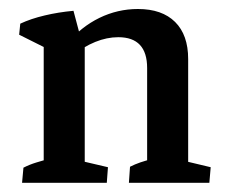

<svg xmlns="http://www.w3.org/2000/svg" viewBox="-20 -396 496 416"><path d="M298.8 -2.9V-248.5Q298.8 -315.4 236.3 -315.4Q187 -315.4 135.3 -274.4L125.5 -301.8Q155.8 -337.9 195.3 -357.2Q234.9 -376.5 278.8 -376.5Q331.1 -376.5 359.4 -348.4Q387.7 -320.3 387.7 -268.1V-2.9ZM74.7 -2.9V-330.1L163.6 -309.6V-2.9ZM27.8 0 30.8 -32.7Q44.4 -39.6 58.6 -43.9Q72.8 -48.3 86.9 -51.8L74.7 -12.2V-82H163.6V-12.2L153.3 -47.9L213.9 -33.7L211.4 0ZM259.3 0 261.7 -34.7Q272 -40 284.2 -44.2Q296.4 -48.3 310.5 -51.8L298.8 -12.2V-82H387.7V-12.2L377 -47.9L436.5 -33.7L433.6 0ZM74.7 -249.5V-312L88.9 -287.1L21.5 -320.8L23.9 -344.7Q46.9 -355.5 76.7 -362.5Q106.4 -369.6 139.2 -372.6L160.6 -292Z"/></svg>

Font: Markazi Text Medium
Style: Regular
Weight: 500
Designer: Borna Izadpanah (Arabic designer), Fiona Ross (Arabic design director) and Florian Runge (Latin designer)
Foundry: Borna Izadpanah and Florian Runge
Version: Version 1.001